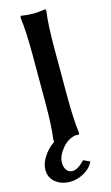

<svg xmlns="http://www.w3.org/2000/svg" viewBox="-132 -699 559 967"><g transform="rotate(-15 147.0 -215.0)"><path d="M89.8 -442.9Q89.8 -568.8 80.1 -639.2L82 -650.9Q116.7 -645 147 -645Q175.8 -645 211.9 -650.9L213.9 -639.2Q204.1 -574.2 204.1 -442.9V-202.1Q204.1 -76.2 213.9 -5.9L211.9 2.9L193.8 2Q152.8 8.8 122.3 46.1Q91.8 83.5 91.8 119.1Q91.8 141.6 103 156.7Q114.3 171.9 133.8 171.9Q160.6 171.9 198.2 132.8L231.9 148.9Q214.4 183.6 179 202.4Q143.6 221.2 108.9 221.2Q62.5 221.2 32.2 196.5Q2 171.9 2 130.9Q2 99.6 23.4 65.4Q44.9 31.2 81.1 5.9L80.1 -5.9Q89.8 -72.3 89.8 -202.1Z"/></g></svg>

Font: Linear Smooth
Style: Bold
Weight: 700
Designer: Philipp H. Poll, Flanker
Foundry: Philipp H. Poll, reworked by Flanker
Version: Version 1.061 | FøM Fix